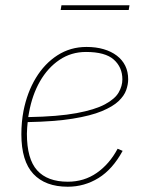

<svg xmlns="http://www.w3.org/2000/svg" viewBox="-20 -696 545 728"><path d="M237 12Q152 12 106.5 -36.5Q61 -85 61 -187Q61 -210 63 -232Q65 -254 69 -275Q83 -346 116 -400.5Q149 -455 198 -486.5Q247 -518 308 -518Q344 -518 373 -509.5Q402 -501 423 -485Q444 -469 455 -446.5Q466 -424 466 -395Q466 -376 458.5 -354.5Q451 -333 429.5 -312.5Q408 -292 366 -274.5Q324 -257 255.5 -246Q187 -235 85 -233Q84 -226 83 -211.5Q82 -197 82 -189Q82 -93 121 -50Q160 -7 237 -7Q299 -7 347 -40.5Q395 -74 426 -132L445 -124Q407 -54 353.5 -21Q300 12 237 12ZM306 -499Q250 -499 205.5 -469Q161 -439 131.5 -387.5Q102 -336 90 -269L87 -252Q200 -254 270 -267Q340 -280 378 -300.5Q416 -321 430 -345.5Q444 -370 444 -395Q444 -441 411.5 -470Q379 -499 306 -499ZM210 -658 213 -676H471L468 -658Z"/></svg>

Font: IBM Plex Sans Thin
Style: Italic
Weight: 250
Italic angle: -11.31°
Designer: Mike Abbink, Paul van der Laan, Pieter van Rosmalen
Foundry: Bold Monday
Version: Version 3.201